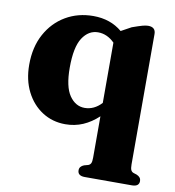

<svg xmlns="http://www.w3.org/2000/svg" viewBox="-81 -565 794 869"><g transform="rotate(10 316.0 -130.0)"><path d="M366.5 233Q333.5 233 333.5 207.5Q333.5 189.5 354 181.5L372.5 176.5Q381 173.5 384.8 165.8Q388.5 158 388.5 139.5V-50Q356 -19.5 318.5 -3.2Q281 13 237.5 13Q178.5 13 131.5 -17.2Q84.5 -47.5 57.5 -101Q30.5 -154.5 30.5 -224.5Q30.5 -305.5 63.2 -365.5Q96 -425.5 152.2 -458.5Q208.5 -491.5 279 -491.5Q357.5 -491.5 411.5 -446L458 -471.5Q489 -482.5 504.5 -486.8Q520 -491 530.5 -491Q565 -491 565 -459V140Q565 158 568.8 165.8Q572.5 173.5 580.5 176.5L596 181.5Q616 190 616 207.5Q616 233 583 233ZM213.5 -243Q213.5 -155.5 241.2 -115.2Q269 -75 311 -75Q354.5 -75 388.5 -111.5V-388.5Q354.5 -422.5 312.5 -422.5Q269 -422.5 241.2 -380Q213.5 -337.5 213.5 -243Z"/></g></svg>

Font: Fraunces 9pt S000
Style: Bold
Weight: 700
Version: Version 1.000; ttfautohint (v1.8.3)